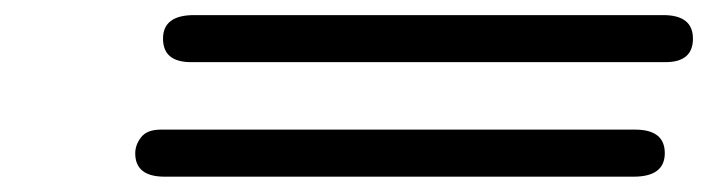

<svg xmlns="http://www.w3.org/2000/svg" viewBox="-20 -432 940 253"><path d="M158.2 -230Q158.2 -241.2 166 -251.2Q173.8 -261.2 191.9 -261.2H816.9Q856 -261.2 856 -230.2Q856 -199.2 814.9 -199.2H196.8Q158.2 -199.2 158.2 -230ZM235.8 -412.1H854Q893.1 -412.1 893.1 -381.1Q893.1 -350.1 856.9 -350.1H231.9Q194.8 -350.1 194.8 -381.1Q194.8 -412.1 235.8 -412.1Z"/></svg>

Font: CMU Typewriter Text Variable Width
Style: Italic
Weight: 500
Italic angle: -14.04°
Version: Version 0.7.0